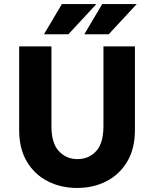

<svg xmlns="http://www.w3.org/2000/svg" viewBox="-20 -920 764 952"><path d="M75 -275V-690H235V-295Q235 -210 272 -170.5Q309 -131 364 -131Q420 -131 456.5 -170.5Q493 -210 493 -295V-690H649V-275Q649 -183 611 -119Q573 -55 508 -21.5Q443 12 362 12Q282 12 216.5 -21.5Q151 -55 113 -119Q75 -183 75 -275ZM198 -750 287 -900H458L319 -750ZM398 -750 487 -900H658L519 -750Z"/></svg>

Font: Radio Canada
Style: Bold
Weight: 700
Designer: Charles Daoud, Etienne Aubert Bonn, Alexandre Saumier Demers, Jacques Le Bailly
Foundry: Radio-Canada
Version: Version 2.104; ttfautohint (v1.8.4.7-5d5b);gftools[0.9.28.de